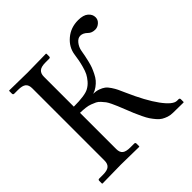

<svg xmlns="http://www.w3.org/2000/svg" viewBox="-171 -797 943 943"><g transform="rotate(-45 301.0 -325.0)"><path d="M582.5 1 510.3 0Q493.2 0 478.5 -4.9Q463.9 -9.8 452.1 -16.8Q440.4 -23.9 429.2 -37.1Q418 -50.3 409.4 -63Q400.9 -75.7 390.9 -96.7Q380.9 -117.7 373.5 -135Q366.2 -152.3 355.5 -179.7Q346.2 -203.1 341.3 -214.8Q336.4 -226.6 328.4 -243.7Q320.3 -260.7 314.2 -268.8Q308.1 -276.9 298.3 -287.6Q288.6 -298.3 278.6 -303.2Q268.6 -308.1 254.9 -313.2Q241.2 -318.4 224.6 -320.3Q208 -322.3 187 -322.8V-71.3Q187 -47.9 199.7 -37.8Q212.4 -27.8 241.7 -27.8H268.1Q276.4 -27.8 276.4 -19.5V-1L274.4 1Q187.5 -1 148.4 -1L19.5 1L17.6 -1V-19.5Q17.6 -27.8 25.4 -27.8H51.8Q81.5 -27.8 94 -38.6Q106.4 -49.3 106.4 -71.3V-573.7Q106.4 -597.2 93.8 -607.4Q81.1 -617.7 51.8 -617.7H25.4Q17.1 -617.7 17.1 -626V-644.5L19 -646.5Q106 -644.5 145 -644.5L273.9 -646.5L275.9 -644.5V-626Q275.9 -617.7 268.1 -617.7H241.7Q211.9 -617.7 199.5 -606.7Q187 -595.7 187 -573.7V-365.7Q265.1 -365.7 292 -380.9Q309.1 -390.1 322.3 -405.5Q335.4 -420.9 342.8 -435.3Q350.1 -449.7 356.2 -472.2Q362.3 -494.6 364.7 -508.1Q367.2 -521.5 370.6 -544.4Q377 -588.9 413.8 -620.1Q450.7 -651.4 502 -651.4Q538.1 -651.4 555.7 -636.2Q573.2 -621.1 573.2 -600.6Q573.2 -583 559.3 -570.8Q545.4 -558.6 529.3 -558.6Q505.9 -558.6 492.2 -572.3Q474.6 -589.8 455.6 -589.8Q439 -589.8 425 -572.5Q411.1 -555.2 407.2 -532.7Q403.8 -514.2 401.9 -503.4Q399.9 -492.7 395 -472.4Q390.1 -452.1 385.3 -439.2Q380.4 -426.3 371.8 -408.9Q363.3 -391.6 353.5 -380.1Q343.8 -368.7 329.6 -358.4Q315.4 -348.1 298.8 -342.8Q318.8 -342.8 335 -336.9Q351.1 -331.1 361.6 -323.2Q372.1 -315.4 382.8 -299.1Q393.6 -282.7 399.2 -270.8Q404.8 -258.8 415 -235.8Q458 -137.7 498.3 -82.8Q538.6 -27.8 565.9 -27.8H576.2Q584.5 -27.8 584.5 -19.5V-1Z"/></g></svg>

Font: Libertinage
Style: f
Weight: 400
Designer: OSP
Foundry: OSP
Version: Version 1.0; 2008; OFL relea